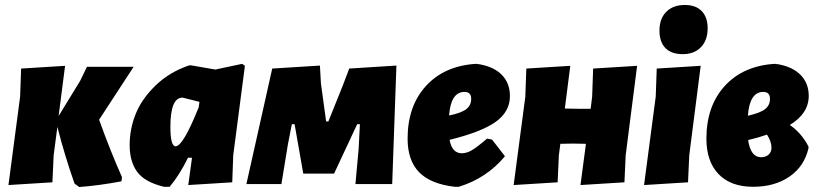

<svg xmlns="http://www.w3.org/2000/svg" viewBox="-20 -741 3292 773"><path d="M14 4 61 -352 65 -465 242 -476 216 -274 303 -416 330 -472H518L379 -259Q425 -131 471 -28L469 -11Q379 6 299 12L280 -2Q240 -116 211 -230L196 -116L191 -7Z M742 -478H749L847 -461L955 -484L966 -476L919 -116L915 -7L738 4L753 -106H737Q702 -35 663 11H640Q562 -8 532 -49.5Q502 -91 502 -157Q502 -221 526 -281.5Q550 -342 606 -396.5Q662 -451 742 -478ZM666 -231Q666 -152 687 -152Q717 -152 780 -309L783 -331L715 -348Q666 -348 666 -231Z M972 0 1076 -465 1268 -477 1272 -406 1293 -252H1302L1361 -399L1386 -465L1576 -477L1559 0H1411L1424 -143L1429 -241H1418L1325 -42H1201L1166 -241H1155L1139 -159L1113 0Z M2013 -112Q1939 -23 1827 11H1811Q1714 0 1667.5 -47.5Q1621 -95 1621 -183Q1621 -314 1695 -395Q1769 -476 1896 -484L1912 -482Q1971 -471 2002 -438Q2033 -405 2033 -354Q2033 -292 1976.5 -251Q1920 -210 1790 -178Q1800 -124 1839 -124Q1859 -124 1879.5 -136Q1900 -148 1941 -183L1961 -179ZM1850 -371Q1795 -371 1788 -276Q1837 -286 1857 -301.5Q1877 -317 1877 -343Q1877 -371 1850 -371Z M2276 -476 2254 -304 2313 -303H2358L2364 -352L2368 -465L2545 -476L2499 -116L2494 -7L2317 4L2339 -162L2286 -163L2236 -162L2230 -116L2225 -7L2048 4L2095 -352L2099 -465Z M2737 -721Q2781 -721 2805 -696.5Q2829 -672 2829 -627Q2829 -579 2802 -551Q2775 -523 2729 -523Q2683 -523 2659 -547.5Q2635 -572 2635 -618Q2635 -666 2662.5 -693.5Q2690 -721 2737 -721ZM2801 -476 2755 -116 2750 -7 2573 4 2620 -352 2624 -465Z M3012 11Q2922 11 2873 -40Q2824 -91 2824 -183Q2824 -314 2898 -395Q2972 -476 3099 -484L3115 -482Q3173 -471 3204.5 -438Q3236 -405 3236 -355Q3236 -284 3160 -238Q3208 -204 3235 -151V-144Q3218 -71 3158.5 -30Q3099 11 3012 11ZM3053 -371Q2998 -371 2991 -275Q3040 -286 3060 -301.5Q3080 -317 3080 -343Q3080 -371 3053 -371ZM3086 -146Q3086 -171 3068 -199Q3037 -188 2992 -177Q3002 -108 3044 -108Q3063 -108 3074.5 -118.5Q3086 -129 3086 -146Z"/></svg>

Font: Alegreya Sans SC Black
Style: Italic
Weight: 900
Italic angle: -7°
Designer: Juan Pablo del Peral
Foundry: Huerta Tipografica
Version: Version 2.007